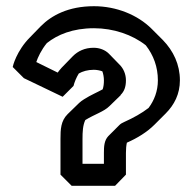

<svg xmlns="http://www.w3.org/2000/svg" viewBox="-20 -563 621 619"><path d="M166 -329 97 -363C102 -378 113 -402 131 -424C165 -451 214 -472 283 -472C346 -472 407 -451 450 -417C475 -385 489 -347 489 -304C489 -269 477 -239 459 -215C437 -198 410 -183 381 -170C374 -167 369 -164 365 -160L330 -125L329 -124C316 -110 315 -91 315 -70V-35H246V-115C246 -138 247 -159 255 -176C286 -195 315 -203 333 -221L369 -256V-257C380 -268 386 -282 386 -304C386 -324 378 -342 366 -354L331 -390C319 -402 301 -409 282 -409C253 -409 231 -398 215 -382L180 -346L179 -345C174 -339 170 -335 166 -329ZM182 -251 217 -286C220 -298 226 -313 234 -326C246 -333 263 -338 282 -338C292 -338 302 -336 310 -333C313 -325 315 -314 315 -304C315 -293 314 -284 311 -275C295 -266 273 -257 251 -243C245 -239 240 -236 235 -231L234 -230L198 -195C176 -173 175 -146 175 -115V0L211 36H351L386 0V-70C386 -82 387 -94 389 -103C423 -118 454 -137 478 -161L479 -162L514 -197C542 -225 560 -260 560 -304C560 -355 539 -399 505 -434L504 -435L469 -470C424 -515 355 -543 283 -543C200 -543 146 -513 112 -479L77 -443C33 -399 21 -349 21 -347L57 -311Z"/></svg>

Font: Hussar Press
Style: Bold
Weight: 700
Foundry: Cannot Into Space Fonts
Version: Version 1.43